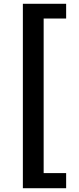

<svg xmlns="http://www.w3.org/2000/svg" viewBox="-20 -873 418 1016"><path d="M101 -853H330V-775H211V43H330V123H101Z"/></svg>

Font: SpoqaHanSans-Bold
Style: Regular
Weight: 700
Designer: [Spoqa Han Sans] Dong-huui Kim \uAE40 \uB3D9 \uD718   [Noto Sans] Ryoko NISHIZUKA \u897F \u585A \u6DBC \u5B50  (kana & i
Foundry: Spoqa (http://www.spoqa-han-sans.com)
Version: Version 2.000